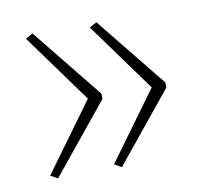

<svg xmlns="http://www.w3.org/2000/svg" viewBox="-51 -514 500 471"><g transform="rotate(-10 198.5 -278.5)"><path d="M358 -271V-284L217 -459L199 -449L323 -278L199 -108L217 -98ZM199 -271V-284L58 -459L40 -449L164 -278L40 -108L58 -98Z"/></g></svg>

Font: Noto Sans Arabic UI XCn Th
Style: Regular
Weight: 100
Width: 2
Designer: Monotype Design Team, Nadine Chahine and Nizar Qandah
Foundry: Monotype Imaging Inc.
Version: Version 2.010